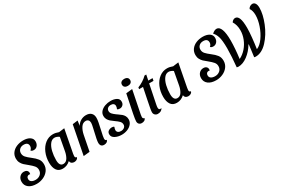

<svg xmlns="http://www.w3.org/2000/svg" viewBox="93 -1872 4446 3029"><g transform="rotate(-30 2316.0 -358.0)"><path d="M8 -125Q8 -180 39.5 -213.5Q71 -247 118 -247Q151 -247 170.5 -230Q190 -213 190 -185Q190 -184 187 -163Q176 -166 167 -166Q146 -166 132.5 -152Q119 -138 119 -112Q119 -77 146.5 -59.5Q174 -42 218 -42Q269 -42 305 -72.5Q341 -103 341 -155Q341 -196 315 -227Q289 -258 236 -301Q196 -332 171.5 -355.5Q147 -379 130 -411.5Q113 -444 113 -486Q113 -546 146 -590Q179 -634 234.5 -657Q290 -680 354 -680Q429 -680 474 -650Q519 -620 519 -569Q519 -522 493 -492.5Q467 -463 429 -463Q389 -463 376 -485Q389 -493 398.5 -511Q408 -529 408 -549Q408 -617 327 -617Q282 -617 253 -590.5Q224 -564 224 -521Q224 -479 252 -447.5Q280 -416 334 -375Q391 -332 422.5 -291Q454 -250 454 -189Q454 -125 417.5 -77Q381 -29 323 -3.5Q265 22 203 22Q111 22 59.5 -18Q8 -58 8 -125Z M535 -169Q535 -267 570.5 -350Q606 -433 669 -481.5Q732 -530 810 -530Q858 -530 913 -509L1014 -522L934 -104Q929 -74 929 -62Q929 -29 960 -28Q953 -4 932.5 8Q912 20 885 20Q857 20 838.5 5Q820 -10 817 -37Q757 20 678 20Q605 20 570 -31Q535 -82 535 -169ZM842 -200 886 -439Q867 -454 845 -462Q823 -470 805 -470Q756 -470 721 -424.5Q686 -379 668.5 -305.5Q651 -232 651 -150Q651 -40 722 -40Q772 -40 801 -87.5Q830 -135 842 -200Z M1363 -55Q1363 -98 1397 -238Q1399 -249 1408 -286.5Q1417 -324 1421 -348Q1425 -372 1425 -385Q1425 -417 1408 -435Q1391 -453 1363 -453Q1309 -453 1275.5 -401.5Q1242 -350 1228 -278L1174 0L1060 12L1162 -510L1257 -522L1245 -432Q1271 -479 1316 -504.5Q1361 -530 1412 -530Q1472 -530 1504.5 -498.5Q1537 -467 1537 -410Q1537 -376 1527.5 -327.5Q1518 -279 1501 -204Q1475 -94 1475 -65Q1475 -48 1481.5 -38.5Q1488 -29 1505 -28Q1499 -4 1478.5 8Q1458 20 1431 20Q1363 20 1363 -55Z M1580 -83Q1580 -122 1608 -140.5Q1636 -159 1670 -159Q1698 -159 1710 -146Q1705 -132 1701 -118.5Q1697 -105 1697 -91Q1698 -65 1717 -50Q1736 -35 1769 -35Q1806 -35 1830 -54.5Q1854 -74 1854 -105Q1854 -140 1830 -165Q1806 -190 1757 -224Q1720 -250 1698 -269.5Q1676 -289 1660.5 -316.5Q1645 -344 1645 -379Q1645 -426 1676.5 -460.5Q1708 -495 1757.5 -512.5Q1807 -530 1860 -530Q1921 -530 1965.5 -506.5Q2010 -483 2009 -432Q2009 -395 1985.5 -373Q1962 -351 1931 -351Q1900 -351 1884 -364Q1898 -394 1898 -419Q1898 -445 1880.5 -459.5Q1863 -474 1831 -474Q1797 -474 1775.5 -456Q1754 -438 1754 -406Q1754 -377 1774 -354Q1794 -331 1833 -303L1852 -290Q1891 -263 1913 -244.5Q1935 -226 1950 -199Q1965 -172 1965 -137Q1965 -90 1935 -53.5Q1905 -17 1856 2.5Q1807 22 1752 22Q1683 22 1631.5 -5.5Q1580 -33 1580 -83Z M2145 -660Q2145 -691 2166.5 -707.5Q2188 -724 2221 -724Q2254 -724 2274.5 -708Q2295 -692 2295 -662Q2295 -631 2274 -614.5Q2253 -598 2219 -598Q2186 -598 2165.5 -614Q2145 -630 2145 -660ZM2050 -48Q2050 -78 2069 -176L2137 -510L2251 -522L2167 -104Q2162 -77 2162 -62Q2162 -47 2169.5 -38Q2177 -29 2192 -28Q2186 -4 2165.5 8Q2145 20 2118 20Q2086 20 2068 2Q2050 -16 2050 -48Z M2338 -49Q2338 -87 2373 -253L2387 -322L2416 -465H2345L2349 -495Q2397 -513 2444 -543Q2491 -573 2527 -609H2558L2538 -510H2616L2607 -465H2528L2459 -125Q2451 -87 2451 -66Q2451 -28 2481 -28Q2491 -28 2501 -31Q2476 21 2408 21Q2379 21 2358.5 2Q2338 -17 2338 -49Z M2613 -169Q2613 -267 2648.5 -350Q2684 -433 2747 -481.5Q2810 -530 2888 -530Q2936 -530 2991 -509L3092 -522L3012 -104Q3007 -74 3007 -62Q3007 -29 3038 -28Q3031 -4 3010.5 8Q2990 20 2963 20Q2935 20 2916.5 5Q2898 -10 2895 -37Q2835 20 2756 20Q2683 20 2648 -31Q2613 -82 2613 -169ZM2920 -200 2964 -439Q2945 -454 2923 -462Q2901 -470 2883 -470Q2834 -470 2799 -424.5Q2764 -379 2746.5 -305.5Q2729 -232 2729 -150Q2729 -40 2800 -40Q2850 -40 2879 -87.5Q2908 -135 2920 -200Z M3278 -125Q3278 -180 3309.5 -213.5Q3341 -247 3388 -247Q3421 -247 3440.5 -230Q3460 -213 3460 -185Q3460 -184 3457 -163Q3446 -166 3437 -166Q3416 -166 3402.5 -152Q3389 -138 3389 -112Q3389 -77 3416.5 -59.5Q3444 -42 3488 -42Q3539 -42 3575 -72.5Q3611 -103 3611 -155Q3611 -196 3585 -227Q3559 -258 3506 -301Q3466 -332 3441.5 -355.5Q3417 -379 3400 -411.5Q3383 -444 3383 -486Q3383 -546 3416 -590Q3449 -634 3504.5 -657Q3560 -680 3624 -680Q3699 -680 3744 -650Q3789 -620 3789 -569Q3789 -522 3763 -492.5Q3737 -463 3699 -463Q3659 -463 3646 -485Q3659 -493 3668.5 -511Q3678 -529 3678 -549Q3678 -617 3597 -617Q3552 -617 3523 -590.5Q3494 -564 3494 -521Q3494 -479 3522 -447.5Q3550 -416 3604 -375Q3661 -332 3692.5 -291Q3724 -250 3724 -189Q3724 -125 3687.5 -77Q3651 -29 3593 -3.5Q3535 22 3473 22Q3381 22 3329.5 -18Q3278 -58 3278 -125Z M3851 7Q3860 -79 3865.5 -171Q3871 -263 3871 -328Q3871 -474 3850 -540.5Q3829 -607 3794 -638Q3810 -656 3833 -668Q3856 -680 3878 -680Q3928 -680 3954.5 -611Q3981 -542 3981 -407Q3981 -341 3974.5 -253.5Q3968 -166 3957 -86H3961Q4028 -119 4081 -180Q4134 -241 4164 -317.5Q4194 -394 4194 -472Q4194 -571 4150 -638Q4160 -656 4178 -668.5Q4196 -681 4217 -681Q4261 -681 4283 -625Q4305 -569 4305 -452Q4305 -382 4294.5 -278.5Q4284 -175 4270 -84H4274Q4337 -110 4394 -189.5Q4451 -269 4486 -371Q4521 -473 4521 -559Q4521 -641 4487 -688Q4496 -710 4518 -724Q4540 -738 4564 -738Q4595 -738 4613.5 -709.5Q4632 -681 4632 -628Q4632 -510 4570.5 -357.5Q4509 -205 4408.5 -97Q4308 11 4195 11Q4181 11 4169 7Q4175 -31 4185 -115L4197 -213H4191Q4134 -115 4048.5 -51.5Q3963 12 3881 12Q3869 12 3851 7Z"/></g></svg>

Font: Sansita SW
Style: Italic
Weight: 400
Italic angle: -11°
Designer: Pablo Cosgaya
Foundry: Omnibus-Type
Version: Version 1.000